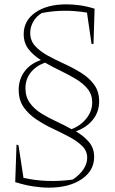

<svg xmlns="http://www.w3.org/2000/svg" viewBox="-20 -666 527 883"><path d="M205 197Q170 197 131.5 191Q93 185 52 172H50L56 -1L65 2L88 152Q195 176 314 160Q345 140 363 113.5Q381 87 381 60Q381 28 358 5.5Q335 -17 299.5 -36Q264 -55 223.5 -74Q183 -93 147 -117Q111 -141 88.5 -173.5Q66 -206 66 -253Q66 -301 92.5 -337Q119 -373 168 -390Q134 -411 111.5 -439.5Q89 -468 89 -509Q89 -571 142.5 -608.5Q196 -646 285 -646Q315 -646 347.5 -641.5Q380 -637 415 -626L410 -464H401L380 -608Q271 -626 172 -606Q147 -591 133 -566.5Q119 -542 119 -515Q119 -479 142 -454Q165 -429 201 -409.5Q237 -390 277.5 -371.5Q318 -353 354 -330.5Q390 -308 413 -276.5Q436 -245 436 -200Q436 -152 407.5 -116Q379 -80 329 -62Q365 -41 389 -13Q413 15 413 56Q413 119 355.5 158Q298 197 205 197ZM97 -260Q97 -221 117 -193Q137 -165 169 -145Q201 -125 238 -108Q275 -91 309 -72Q351 -88 377.5 -121.5Q404 -155 404 -195Q404 -231 383.5 -256.5Q363 -282 330 -302Q297 -322 259.5 -340Q222 -358 187 -378Q144 -362 120.5 -331.5Q97 -301 97 -260Z"/></svg>

Font: Piazzolla Thin
Style: Regular
Weight: 100
Designer: Juan Pablo del Peral
Foundry: Huerta Tipografica
Version: Version 1.330